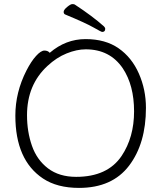

<svg xmlns="http://www.w3.org/2000/svg" viewBox="-20 -902 785 938"><path d="M494 -761Q494 -746 479 -746Q475 -746 436.5 -768Q398 -790 299 -831Q291 -834 291 -844Q291 -854 308 -868Q325 -882 333 -882Q341 -882 345 -880Q432 -823 488 -773Q494 -767 494 -761ZM223 -644Q301 -711 398 -711Q495 -711 559.5 -666Q624 -621 658.5 -542.5Q693 -464 693 -375Q693 -201 610.5 -92.5Q528 16 366 16Q259 16 190 -30Q55 -120 55 -337Q55 -451 109 -557Q132 -602 156 -628.5Q180 -655 197 -655Q214 -655 223 -644ZM352 -38Q505 -38 574 -140Q635 -231 635 -358Q635 -485 580 -568Q517 -661 399 -661Q355 -661 305.5 -641Q256 -621 212 -580Q112 -488 112 -339Q112 -259 136 -190Q160 -121 214.5 -79.5Q269 -38 352 -38Z"/></svg>

Font: LXGW WenKai Lite Light
Style: Regular
Weight: 300
Designer: LXGW / Fontworks Inc.
Foundry: LXGW / Fontworks Inc.
Version: Version 1.511; March 25, 2025